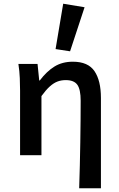

<svg xmlns="http://www.w3.org/2000/svg" viewBox="-20 -835 640 1033"><path d="M406 178Q408 119 409.5 56Q411 -7 412 -69Q413 -131 413.5 -188.5Q414 -246 414 -293Q414 -354 396 -379Q378 -404 334 -404Q309 -404 288.5 -396Q268 -388 247.5 -369.5Q227 -351 203 -318V0H88V-348Q88 -378 86.5 -415Q85 -452 79 -491H182L191 -402H194Q231 -451 273 -477Q315 -503 372 -503Q454 -503 488.5 -452Q523 -401 523 -308V178ZM357 -559 279 -571 320 -815 435 -796Z"/></svg>

Font: Source Code Pro SemiBold
Style: Regular
Weight: 600
Monospace: yes
Designer: Paul D. Hunt, Teo Tuominen
Foundry: Adobe Systems Incorporated
Version: Version 1.018;hotconv 1.0.116;makeotfexe 2.5.65601